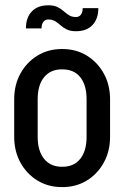

<svg xmlns="http://www.w3.org/2000/svg" viewBox="-20 -710 482 744"><path d="M315.5 -179V-326H406.5V-179ZM35 -179V-326H126V-179ZM217.8 -441.2V-520H223.8V-441.2ZM217.8 15V-63.8H223.8V15ZM35 -325Q35 -381.2 59.2 -425.1Q83.5 -469 125.1 -494.5Q166.8 -520 219.5 -520V-441.2Q175.8 -441.2 150.9 -410.9Q126 -380.5 126 -325ZM406.5 -325H315.5Q315.5 -380.5 291 -410.9Q266.5 -441.2 222 -441.2V-520Q275 -520 316.5 -494.5Q358 -469 382.2 -425.1Q406.5 -381.2 406.5 -325ZM35 -180H126Q126 -125.2 150.9 -94.5Q175.8 -63.8 219.5 -63.8V15Q166.8 15 125.1 -10.5Q83.5 -36 59.2 -80Q35 -124 35 -180ZM406.5 -180Q406.5 -124 382.2 -80Q358 -36 316.5 -10.5Q275 15 222 15V-63.8Q266.5 -63.8 291 -94.5Q315.5 -125.2 315.5 -180ZM274.5 -589Q252.8 -589 239 -595.8Q225.2 -602.5 214.9 -611.8Q204.5 -621 193.8 -627.8Q183 -634.5 167 -634.5V-689.5Q188.8 -689.5 202.5 -682.8Q216.2 -676 226.6 -666.8Q237 -657.5 247.8 -650.8Q258.5 -644 274.5 -644ZM80.5 -600Q80.5 -642 103.4 -665.8Q126.2 -689.5 167 -689.5V-634.5Q155 -634.5 148 -625.4Q141 -616.2 141 -600ZM274.5 -589V-644Q286.5 -644 293.5 -653.2Q300.5 -662.5 300.5 -678.5H361Q361 -636.5 338.2 -612.8Q315.5 -589 274.5 -589Z"/></svg>

Font: Akshar Light
Style: Regular
Weight: 300
Designer: Tall Chai
Foundry: Tall Chai
Version: Version 1.100